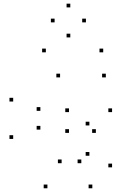

<svg xmlns="http://www.w3.org/2000/svg" viewBox="-20 -1001 660 1031"><path d="M475.8 10V-10H455.8V10ZM581.8 -102.4V-122.4H561.8V-102.4ZM581.8 -399V-419H561.8V-399ZM350.5 -399V-419H330.5V-399ZM350.5 -287.4V-307.4H330.5V-287.4ZM494.8 -287.4V-307.4H474.8V-287.4ZM460 -327.4V-347.4H440V-327.4ZM460 -164.7V-184.7H440V-164.7ZM416.7 -124.6V-144.6H396.7V-124.6ZM310.9 -124.6V-144.6H290.9V-124.6ZM196.8 -305V-325H176.8V-305ZM196.8 -405.8V-425.8H176.8V-405.8ZM302.6 -585.4V-605.4H282.6V-585.4ZM548.3 -585.4V-605.4H528.3V-585.4ZM534.2 -720V-740H514.2V-720ZM226.2 -720V-740H206.2V-720ZM50.8 -455.8V-475.8H30.8V-455.8ZM50.8 -255V-275H30.8V-255ZM234.6 10V-10H214.6V10ZM441.4 -880.9V-900.9H421.4V-880.9ZM357.5 -961.3V-981.3H337.5V-961.3ZM273.2 -880.9V-900.9H253.2V-880.9ZM357.5 -800.1V-820.1H337.5V-800.1Z"/></svg>

Font: Monaspace Krypton Dots Var
Style: Regular
Weight: 400
Designer: Riley Cran and the Lettermatic Team
Version: Version 1.100 (Monaspace Krypton Dots)